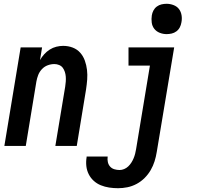

<svg xmlns="http://www.w3.org/2000/svg" viewBox="-20 -770 1040 1013"><path d="M3 0 89 -520H202L191 -453Q200 -469 213 -483.5Q226 -498 242.5 -508.5Q259 -519 277.5 -523.5Q296 -528 313 -528Q340 -528 363.5 -519Q387 -510 403 -492Q419 -474 427.5 -450.5Q436 -427 439 -401.5Q442 -376 440 -350Q438 -324 434 -298L385 0H272L324 -313Q326 -326 327 -339.5Q328 -353 327 -366Q326 -379 322 -391Q318 -403 311 -412.5Q304 -422 292 -427Q280 -432 267 -432Q249 -432 231.5 -425.5Q214 -419 201 -405Q188 -391 181.5 -374Q175 -357 172 -340L116 0ZM603 223Q579 223 556 219.5Q533 216 512 207.5Q491 199 474.5 184Q458 169 448 149Q438 129 435.5 106Q433 83 437 59V56H548V57Q546 71 549 85Q552 99 561 109Q570 119 583.5 123Q597 127 611 127Q623 127 635 122Q647 117 656.5 108Q666 99 673 88Q680 77 685 65Q690 53 693 41Q696 29 698 17L771 -424H658V-520H899L807 32Q803 57 795.5 81Q788 105 775 127.5Q762 150 743 169Q724 188 700.5 200.5Q677 213 652 218Q627 223 603 223ZM859 -590Q840 -590 822.5 -597Q805 -604 794 -618Q783 -632 780.5 -651Q778 -670 781 -689Q783 -702 789.5 -714.5Q796 -727 807.5 -735.5Q819 -744 832.5 -747Q846 -750 859 -750Q878 -750 896 -743Q914 -736 924.5 -722Q935 -708 938 -689Q941 -670 937 -651Q935 -638 928.5 -625.5Q922 -613 910.5 -604.5Q899 -596 885.5 -593Q872 -590 859 -590Z"/></svg>

Font: Iosevka Custom
Style: Bold Italic
Weight: 700
Italic angle: -9°
Designer: Belleve Invis
Foundry: Belleve Invis
Version: Version 30.3.1; ttfautohint (v1.8.3)